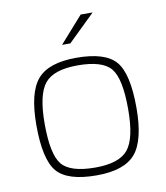

<svg xmlns="http://www.w3.org/2000/svg" viewBox="-79 -749 709 822"><g transform="rotate(-10 275.5 -338.0)"><path d="M493 -249Q493 -107 444.5 -50Q396 7 276 7Q149 7 103.5 -46.5Q58 -100 58 -249Q58 -390 106.5 -447Q155 -504 276 -504Q402 -504 447.5 -450.5Q493 -397 493 -249ZM94 -249Q94 -116 130.5 -71.5Q167 -27 276 -27Q380 -27 418.5 -74.5Q457 -122 457 -249Q457 -382 420.5 -426.5Q384 -471 276 -471Q172 -471 133 -423.5Q94 -376 94 -249ZM327 -683H379L262 -569H226Z"/></g></svg>

Font: Blinker ExtraLight
Style: Regular
Weight: 200
Designer: Juergen Huber
Foundry: supertype
Version: Version 1.017;hotconv 1.0.117;makeotfexe 2.5.65602